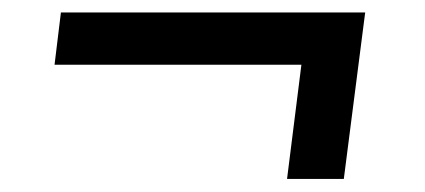

<svg xmlns="http://www.w3.org/2000/svg" viewBox="-20 -382 667 301"><path d="M75.5 -362.5H552.5L519 -101.5H430L452.5 -280.5H65.5Z"/></svg>

Font: Merriweather SemiBold
Style: Italic
Weight: 600
Italic angle: -7.8°
Version: Version 2.101